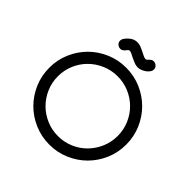

<svg xmlns="http://www.w3.org/2000/svg" viewBox="-240 -1170 1392 1392"><g transform="rotate(45 456.0 -473.5)"><path d="M466 15Q384 15 312 -16Q240 -47 186.5 -100.5Q133 -154 102 -226Q71 -298 71 -380Q71 -461 102 -533Q133 -605 186.5 -658.5Q240 -712 312 -743Q384 -774 466 -774Q547 -774 619 -743Q691 -712 744.5 -658.5Q798 -605 829 -533Q860 -461 860 -380Q860 -298 829 -226Q798 -154 744.5 -100.5Q691 -47 619 -16Q547 15 466 15ZM466 -686Q403 -686 347 -662Q291 -638 249 -596.5Q207 -555 183 -499Q159 -443 159 -380Q159 -317 183 -261Q207 -205 249 -163Q291 -121 347 -97Q403 -73 466 -73Q529 -73 585 -97Q641 -121 682.5 -163Q724 -205 748 -261Q772 -317 772 -380Q772 -443 748 -499Q724 -555 682.5 -596.5Q641 -638 585 -662Q529 -686 466 -686ZM524 -834Q505 -834 486.5 -841Q468 -848 451 -856.5Q434 -865 420 -872Q406 -879 396 -879Q389 -879 384 -873Q379 -867 373 -859.5Q367 -852 358.5 -846Q350 -840 338 -840Q321 -840 308 -852Q295 -864 295 -881Q295 -892 301 -903Q316 -927 340 -944.5Q364 -962 393 -962Q412 -962 430 -955Q448 -948 464.5 -939.5Q481 -931 495 -924Q509 -917 520 -917Q527 -917 532 -922Q537 -927 542.5 -932.5Q548 -938 555 -943Q562 -948 574 -948Q591 -948 604 -936Q617 -924 617 -907Q617 -893 607.5 -879.5Q598 -866 583.5 -856Q569 -846 553 -840Q537 -834 524 -834Z"/></g></svg>

Font: Hanken
Style: Book
Weight: 400
Designer: Alfredo Marco Pradil
Foundry: Hanken Design Co.
Version: Version 2.06 2014